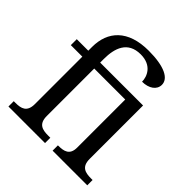

<svg xmlns="http://www.w3.org/2000/svg" viewBox="-205 -924 1073 1073"><g transform="rotate(45 331.5 -387.5)"><path d="M27 0H316V-42H298C253 -42 216 -51 216 -114V-489H461V-109C461 -50 423 -42 379 -42H376V0H650V-42H637C592 -42 555 -51 555 -114V-536H216V-565C216 -649 241 -729 344 -729C432 -729 457 -666 457 -626C511 -626 548 -653 548 -692C548 -742 485 -775 361 -775C197 -775 122 -689 122 -566V-536H31V-489H122V-114C122 -51 85 -42 40 -42H27Z"/></g></svg>

Font: Noto Serif
Style: Regular
Weight: 400
Designer: Monotype Design Team
Foundry: Monotype Imaging Inc.
Version: Version 2.015